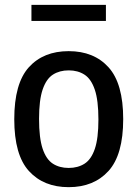

<svg xmlns="http://www.w3.org/2000/svg" viewBox="-20 -764 568 794"><path d="M264 10Q160.5 10 99.8 -56.5Q39 -123 39 -271Q39 -419 99.2 -485.8Q159.5 -552.5 264 -552.5Q368.5 -552.5 429 -485.5Q489.5 -418.5 489.5 -271.5Q489.5 -124 428.8 -57Q368 10 264 10ZM264 -69.5Q302 -69.5 329.8 -87.2Q357.5 -105 372.2 -148.5Q387 -192 387 -269.5Q387 -349 372 -393.2Q357 -437.5 329.5 -455.2Q302 -473 264 -473Q226.5 -473 199 -455.5Q171.5 -438 156.5 -394.2Q141.5 -350.5 141.5 -272.5Q141.5 -193.5 156.2 -149.2Q171 -105 198.5 -87.2Q226 -69.5 264 -69.5ZM110 -677.5V-744H418V-677.5Z"/></svg>

Font: Encode Sans SemiCondensed SemiCondensed Medium
Style: Regular
Weight: 500
Width: 4
Designer: Multiple Designers
Foundry: Impallari Type
Version: Version 3.000; ttfautohint (v1.8.3) -l 8 -r 50 -G 200 -x 14 